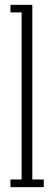

<svg xmlns="http://www.w3.org/2000/svg" viewBox="-20 -770 222 790"><path d="M23 0V-31.5H69V-719H23V-750H113V-31.5H160V0Z"/></svg>

Font: Imbue Thin 10pt ExtraLight
Style: Regular
Weight: 250
Version: Version 1.102